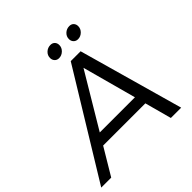

<svg xmlns="http://www.w3.org/2000/svg" viewBox="-269 -1037 1211 1211"><g transform="rotate(-45 337.0 -431.5)"><path d="M379.5 -700H467.5L664.5 0H572.5L524 -179H147.5L40.5 0H-48.5ZM361 -863Q379 -863 389.8 -851.8Q400.5 -840.5 400.5 -822.5Q400.5 -799.5 382.5 -782.2Q364.5 -765 341 -765Q323 -765 312 -776.8Q301 -788.5 301 -806.5Q301 -830 318.8 -846.5Q336.5 -863 361 -863ZM529.5 -863Q547.5 -863 558.2 -851.8Q569 -840.5 569 -822.5Q569 -799.5 551.2 -782.2Q533.5 -765 510 -765Q492 -765 480.8 -776.8Q469.5 -788.5 469.5 -806.5Q469.5 -830 487.2 -846.5Q505 -863 529.5 -863ZM191 -252.5H504.5L406.5 -613.5Z"/></g></svg>

Font: Argentum Sans Light
Style: Italic
Weight: 300
Italic angle: -11.3°
Designer: Julieta Ulanovsky (font), Owen Earl (portions from Jones font), Cristiano Sobral (main changes and remaster)
Foundry: Julieta Ulanovsky (font), Owen Earl (portions from Jones font), Cristiano Sobral (main changes and remaster)
Version: Version 3.127